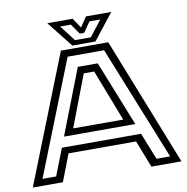

<svg xmlns="http://www.w3.org/2000/svg" viewBox="-91 -946 1006 1034"><g transform="rotate(-10 411.5 -429.0)"><path d="M5 0 282 -700H541L818 0H653.5L596 -148H226.5L169.5 0ZM64.5 -37H139L196.5 -184H629.5L688 -37H762.5L511.5 -661.5H312ZM218 -241 356.5 -598H465.5L608 -241ZM274.5 -276H548L439 -558H382ZM347.5 -716 235.5 -858H374L410.5 -804L447 -858H585.5L473.5 -716ZM366.5 -742.5H453.5L520 -828.5H461L422 -772.5H398L359 -828.5H300.5Z"/></g></svg>

Font: Tourney Expanded
Style: Regular
Weight: 400
Width: 7
Designer: Tyler Finck
Foundry: Etcetera Type Co
Version: Version 1.010; ttfautohint (v1.8.3)